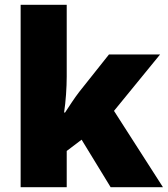

<svg xmlns="http://www.w3.org/2000/svg" viewBox="-20 -780 699 800"><path d="M258 -461V-760H66V0H258V-151L320 -198L441 0H659L455 -318L647 -553H434L310 -397C292 -374 266 -334 251 -311H247C254 -356 258 -416 258 -461Z"/></svg>

Font: Noto Sans Gurmukhi Black
Style: Regular
Weight: 900
Designer: Jelle Bosma - Monotype Design Team
Foundry: Monotype Imaging Inc.
Version: Version 2.004